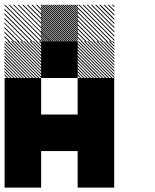

<svg xmlns="http://www.w3.org/2000/svg" viewBox="-21 -856 708 876"><path d="M500.8 -655.8 489.2 -667.5H495L500.8 -661.7ZM500.8 -641.7 475 -667.5H480.8L500.8 -647.5ZM500.8 -627.5 460.8 -667.5H466.7L500.8 -633.3ZM500.8 -613.3 446.7 -667.5H452.5L500.8 -619.2ZM500.8 -599.2 432.5 -667.5H438.3L500.8 -605ZM500.8 -585 418.3 -667.5H424.2L500.8 -590.8ZM500.8 -570.8 404.2 -667.5H410L500.8 -576.7ZM500.8 -556.7 390 -667.5H395.8L500.8 -562.5ZM500.8 -542.5 375.8 -667.5H381.7L500.8 -548.3ZM500.8 -528.3 361.7 -667.5H367.5L500.8 -534.2ZM500.8 -514.2 347.5 -667.5H353.3L500.8 -520ZM500.8 -500 333.3 -667.5H339.2L500.8 -505.8ZM487.5 -499.2 332.5 -654.2V-660L493.3 -499.2ZM473.3 -499.2 332.5 -640V-645.8L479.2 -499.2ZM459.2 -499.2 332.5 -625.8V-631.7L465 -499.2ZM445 -499.2 332.5 -611.7V-617.5L450.8 -499.2ZM430 -499.2 332.5 -596.7V-603.3L436.7 -499.2ZM416.7 -499.2 332.5 -583.3V-589.2L422.5 -499.2ZM402.5 -499.2 332.5 -569.2V-575L408.3 -499.2ZM388.3 -499.2 332.5 -555V-560.8L394.2 -499.2ZM374.2 -499.2 332.5 -540.8V-546.7L380 -499.2ZM360 -499.2 332.5 -526.7V-532.5L365.8 -499.2ZM345.8 -499.2 332.5 -512.5V-518.3L351.7 -499.2ZM167.5 -655.8 155.8 -667.5H161.7L167.5 -661.7ZM167.5 -641.7 141.7 -667.5H147.5L167.5 -647.5ZM167.5 -627.5 127.5 -667.5H133.3L167.5 -633.3ZM167.5 -613.3 113.3 -667.5H119.2L167.5 -619.2ZM167.5 -599.2 99.2 -667.5H105L167.5 -605ZM167.5 -585 85 -667.5H90.8L167.5 -590.8ZM167.5 -570.8 70.8 -667.5H76.7L167.5 -576.7ZM167.5 -556.7 56.7 -667.5H62.5L167.5 -562.5ZM167.5 -542.5 42.5 -667.5H48.3L167.5 -548.3ZM167.5 -528.3 28.3 -667.5H34.2L167.5 -534.2ZM167.5 -514.2 14.2 -667.5H20L167.5 -520ZM167.5 -500 0 -667.5H5.8L167.5 -505.8ZM154.2 -499.2 -0.8 -654.2V-660L160 -499.2ZM140 -499.2 -0.8 -640V-645.8L145.8 -499.2ZM125.8 -499.2 -0.8 -625.8V-631.7L131.7 -499.2ZM111.7 -499.2 -0.8 -611.7V-617.5L117.5 -499.2ZM96.7 -499.2 -0.8 -596.7V-603.3L103.3 -499.2ZM83.3 -499.2 -0.8 -583.3V-589.2L89.2 -499.2ZM69.2 -499.2 -0.8 -569.2V-575L75 -499.2ZM55 -499.2 -0.8 -555V-560.8L60.8 -499.2ZM40.8 -499.2 -0.8 -540.8V-546.7L46.7 -499.2ZM26.7 -499.2 -0.8 -526.7V-532.5L32.5 -499.2ZM12.5 -499.2 -0.8 -512.5V-518.3L18.3 -499.2ZM500.8 -822.5 489.2 -834.2H495L500.8 -828.3ZM500.8 -803.3 470 -834.2H475.8L500.8 -809.2ZM500.8 -784.2 450.8 -834.2H456.7L500.8 -790ZM500.8 -764.2 430.8 -834.2H437.5L500.8 -770.8ZM500.8 -745.8 412.5 -834.2H418.3L500.8 -751.7ZM500.8 -726.7 393.3 -834.2H399.2L500.8 -732.5ZM500.8 -707.5 374.2 -834.2H380L500.8 -713.3ZM500.8 -688.3 355 -834.2H360.8L500.8 -694.2ZM500.8 -669.2 335.8 -834.2H341.7L500.8 -675ZM485 -665.8 332.5 -818.3V-824.2L490.8 -665.8ZM465.8 -665.8 332.5 -799.2V-805L471.7 -665.8ZM446.7 -665.8 332.5 -780V-785.8L452.5 -665.8ZM427.5 -665.8 332.5 -760.8V-766.7L433.3 -665.8ZM408.3 -665.8 332.5 -741.7V-747.5L414.2 -665.8ZM389.2 -665.8 332.5 -722.5V-728.3L395 -665.8ZM370 -665.8 332.5 -703.3V-709.2L375.8 -665.8ZM350.8 -665.8 332.5 -684.2V-690L356.7 -665.8ZM334.2 -826.7 326.7 -834.2H332.5L334.2 -832.5ZM334.2 -817.5 317.5 -834.2H323.3L334.2 -823.3ZM334.2 -808.3 308.3 -834.2H314.2L334.2 -814.2ZM334.2 -799.2 299.2 -834.2H305L334.2 -805ZM334.2 -790 290 -834.2H295.8L334.2 -795.8ZM334.2 -780.8 280.8 -834.2H286.7L334.2 -786.7ZM334.2 -771.7 271.7 -834.2H277.5L334.2 -777.5ZM334.2 -762.5 262.5 -834.2H268.3L334.2 -768.3ZM334.2 -753.3 253.3 -834.2H259.2L334.2 -759.2ZM334.2 -744.2 244.2 -834.2H250L334.2 -750ZM334.2 -735 235 -834.2H240.8L334.2 -740.8ZM334.2 -725.8 225.8 -834.2H231.7L334.2 -731.7ZM334.2 -716.7 216.7 -834.2H222.5L334.2 -722.5ZM334.2 -707.5 207.5 -834.2H213.3L334.2 -713.3ZM334.2 -698.3 198.3 -834.2H204.2L334.2 -704.2ZM334.2 -689.2 189.2 -834.2H195L334.2 -695ZM334.2 -680 180 -834.2H185.8L334.2 -685.8ZM334.2 -670.8 170.8 -834.2H176.7L334.2 -676.7ZM330 -665.8 165.8 -830 167.5 -834.2 334.2 -667.5ZM320.8 -665.8 165.8 -820.8V-826.7L326.7 -665.8ZM311.7 -665.8 165.8 -811.7V-817.5L317.5 -665.8ZM302.5 -665.8 165.8 -802.5V-808.3L308.3 -665.8ZM293.3 -665.8 165.8 -793.3V-799.2L299.2 -665.8ZM284.2 -665.8 165.8 -784.2V-790L290 -665.8ZM275 -665.8 165.8 -775V-780.8L280.8 -665.8ZM265.8 -665.8 165.8 -765.8V-771.7L271.7 -665.8ZM256.7 -665.8 165.8 -756.7V-762.5L262.5 -665.8ZM247.5 -665.8 165.8 -747.5V-753.3L253.3 -665.8ZM238.3 -665.8 165.8 -738.3V-744.2L244.2 -665.8ZM229.2 -665.8 165.8 -729.2V-735L235 -665.8ZM220 -665.8 165.8 -720V-725.8L225.8 -665.8ZM210 -665.8 165.8 -710V-716.7L216.7 -665.8ZM201.7 -665.8 165.8 -701.7V-707.5L207.5 -665.8ZM192.5 -665.8 165.8 -692.5V-698.3L198.3 -665.8ZM183.3 -665.8 165.8 -683.3V-689.2L189.2 -665.8ZM174.2 -665.8 165.8 -674.2V-680L180 -665.8ZM167.5 -830 163.3 -834.2H167.5ZM167.5 -809.2 142.5 -834.2H148.3L167.5 -815ZM167.5 -788.3 121.7 -834.2H127.5L167.5 -794.2ZM167.5 -767.5 100.8 -834.2H106.7L167.5 -773.3ZM167.5 -746.7 80 -834.2H85.8L167.5 -752.5ZM167.5 -725.8 59.2 -834.2H65L167.5 -731.7ZM167.5 -705 38.3 -834.2H43.3L167.5 -710ZM167.5 -684.2 17.5 -834.2H23.3L167.5 -690ZM165 -665.8 -0.8 -831.7 2.5 -834.2 167.5 -669.2ZM144.2 -665.8 -0.8 -810.8V-816.7L150 -665.8ZM123.3 -665.8 -0.8 -790V-795.8L129.2 -665.8ZM102.5 -665.8 -0.8 -769.2V-775L108.3 -665.8ZM81.7 -665.8 -0.8 -748.3V-753.3L86.7 -665.8ZM60.8 -665.8 -0.8 -727.5V-733.3L66.7 -665.8ZM40 -665.8 -0.8 -706.7V-712.5L45.8 -665.8ZM19.2 -665.8 -0.8 -685.8V-691.7L25 -665.8ZM167.5 -834.2H169.2L167.5 -835.8ZM333.3 -166.7H500V0H333.3ZM0 -166.7H166.7V0H0ZM333.3 -333.3H500V0H333.3ZM166.7 -333.3H500V-166.7H166.7ZM0 -333.3H333.3V-166.7H0ZM0 -333.3H166.7V0H0ZM333.3 -500H500V-166.7H333.3ZM0 -500H166.7V-166.7H0ZM166.7 -666.7H333.3V-500H166.7Z"/></svg>

Font: 0xA000-Pixelated
Style: Pixelated
Weight: 400
Version: Version 0.1